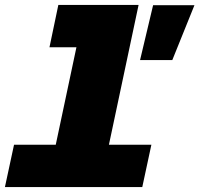

<svg xmlns="http://www.w3.org/2000/svg" viewBox="-33 -760 810 780"><path d="M157 0 314 -740H530L373 0ZM-13 0 24 -172H582L545 0ZM168 -568 204 -740H422L386 -568ZM536 -516 589 -739H757L667 -516Z"/></svg>

Font: Azeret Mono Thin Black
Style: Italic
Weight: 900
Italic angle: -12°
Version: Version 1.002